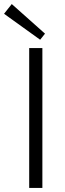

<svg xmlns="http://www.w3.org/2000/svg" viewBox="-51 -927 322 947"><path d="M171 -761 147 -731 -31 -859 7 -907ZM158 0H93V-690H158Z"/></svg>

Font: Exo 2.0 Light
Style: Regular
Weight: 300
Designer: Natanael Gama
Version: Version 1.001;PS 001.001;hotconv 1.0.70;makeotf.lib2.5.58329